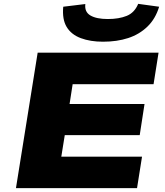

<svg xmlns="http://www.w3.org/2000/svg" viewBox="-20 -979 856 999"><path d="M63 0 176 -705H805L779 -541H358L342 -438H732L707 -276H317L299 -164H719L693 0ZM516 -762Q450 -762 400.5 -780.5Q351 -799 327 -838.5Q303 -878 309 -944L424 -958Q419 -917 450.5 -898.5Q482 -880 541 -880Q599 -880 639.5 -896.5Q680 -913 699 -959L808 -944Q789 -881 747 -840.5Q705 -800 647 -781Q589 -762 516 -762Z"/></svg>

Font: Nunito Sans 7pt Expanded Black
Style: Italic
Weight: 900
Width: 7
Italic angle: -9°
Designer: Vernon Adams
Foundry: Vernon Adams
Version: Version 3.101;gftools[0.9.27]